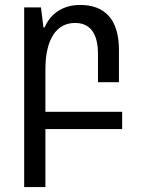

<svg xmlns="http://www.w3.org/2000/svg" viewBox="-20 -522 577 778"><path d="M78 236H164V1H475V-69H164V-241C164 -365 210 -429 284 -429C342 -429 377 -391 377 -303V-189H462V-320C462 -445 403 -502 305 -502C232 -502 183 -464 161 -411H156L146 -492H78Z"/></svg>

Font: Noto Sans Armenian SemiCondensed
Style: Regular
Weight: 400
Width: 4
Designer: Monotype Design Team
Foundry: Monotype Imaging Inc.
Version: Version 2.008